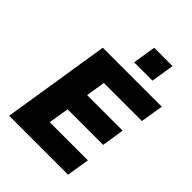

<svg xmlns="http://www.w3.org/2000/svg" viewBox="-259 -1057 1184 1184"><g transform="rotate(45 333.0 -464.5)"><path d="M40 0 152 -705H666L642 -556H310L290 -430H600L577 -283H267L245 -149H578L554 0ZM352 -778 376 -929H536L512 -778Z"/></g></svg>

Font: Nunito Sans 8pt Black
Style: Italic
Weight: 900
Italic angle: -9°
Version: Version 3.101;gftools[0.9.27]